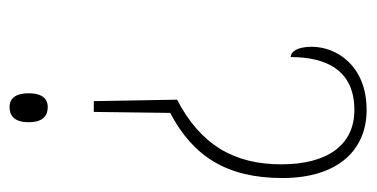

<svg xmlns="http://www.w3.org/2000/svg" viewBox="-208 -372 769 392"><g transform="rotate(-90 176.0 -175.5)"><path d="M154 -540C137 -540 123 -531 123 -501C123 -471 137 -462 154 -462C169 -462 182 -471 182 -501C182 -531 169 -540 154 -540ZM166 -368H144L142 -212C54 -166 9 -97 9 17C9 129 65 189 148 189C239 189 277 127 277 77C277 46 266 34 256 34C256 107 229 164 148 164C75 164 37 107 37 15C37 -82 77 -150 169 -198Z"/></g></svg>

Font: Noto Serif Devanagari ExtraCondensed Thin
Style: Regular
Weight: 100
Width: 2
Designer: Universal Thirst, Indian Type Foundry and the Monotype Design Team
Foundry: Monotype Imaging Inc.
Version: Version 2.004